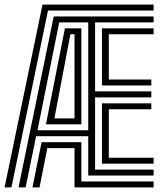

<svg xmlns="http://www.w3.org/2000/svg" viewBox="-20 -820 714 840"><path d="M0 0 166 -800H652V-774H190L30 0ZM61 0 215 -748H652V-722H396V-420H642V-394H396V-78H652V-52H366V-224H138L92 0ZM122 0 162 -198H336V-26H652V0H306V-172H187L153 0ZM144 -250H366V-722H239ZM181 -276 264 -696H336V-276ZM218 -302H306V-670H288ZM426 -446V-696H652V-670H456V-472H642V-446ZM426 -104V-368H642V-342H456V-130H652V-104Z"/></svg>

Font: Big Shoulders Inline Display Thin Black
Style: Regular
Weight: 900
Version: Version 2.002